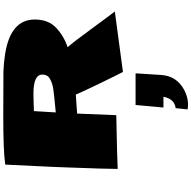

<svg xmlns="http://www.w3.org/2000/svg" viewBox="-18 -736 1206 1211"><g transform="rotate(-90 585.5 -130.0)"><path d="M532.7 452.6Q513.2 452.6 501.5 449.2L509.3 374.5Q567.9 366.7 581.1 297.4H513.2L529.3 121.6H729L718.8 282.2Q712.4 381.3 624.5 428.2Q578.6 452.6 532.7 452.6ZM721.2 -465.8Q721.2 -522.5 603 -522.5Q564.9 -522.5 490.7 -519.5L482.4 -381.8Q502.9 -384.3 548.1 -388.2Q593.3 -392.1 630.9 -397.7Q668.5 -403.3 694.8 -418.7Q721.2 -434.1 721.2 -465.8ZM737.8 42Q719.7 8.3 666.3 -102.1Q612.8 -212.4 594.7 -255.4L475.1 -247.1L465.3 -4.4Q465.3 -0.5 461.9 0Q313.5 2.4 240.2 4.9L126 8.8Q126 -62.5 135.7 -315.4L138.7 -396L153.3 -700.7Q153.8 -700.2 159.2 -701.2Q243.2 -712.9 462.9 -712.9Q682.6 -712.9 739.3 -711.9Q796.4 -710 851.6 -701.2Q1068.4 -666.5 1068.4 -514.2Q1068.4 -428.7 1016.4 -379.6Q964.4 -330.6 894 -307.1Q925.3 -271.5 1013.9 -150.6Q1102.5 -29.8 1119.1 -9.3Z"/></g></svg>

Font: Seymour One
Style: Book
Weight: 400
Designer: vernon adams
Foundry: vernon adams
Version: Version 1.000; ttfautohint (v0.93) -l 8 -r 50 -G 200 -x 0 -w